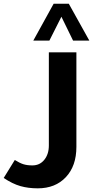

<svg xmlns="http://www.w3.org/2000/svg" viewBox="-60 -778 518 1038"><path d="M144 240.2Q92.8 240.2 50 228Q7.3 215.8 -40 184.1L20 86.9Q46.4 103.5 66.7 109.9Q86.9 116.2 115.2 116.2Q155.3 116.2 179.7 85.7Q204.1 55.2 204.1 8.8V-495.1H353V16.1Q353 119.1 296.1 179.7Q239.3 240.2 144 240.2ZM120.1 -558.6 230 -757.8H312L422.9 -558.6H335L272 -687.5L207 -558.6Z"/></svg>

Font: Droid Arabic Kufi
Style: Bold
Weight: 700
Designer: Pascal Zoghbi
Foundry: Irfont.ir
Version: Version 1.00 February 28, 2013, initial release